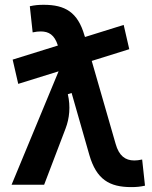

<svg xmlns="http://www.w3.org/2000/svg" viewBox="-20 -762 626 792"><path d="M55.2 -416 221.7 -467.8 27.8 0H162.1L250.5 -231.9C266.6 -273.9 271.5 -322.8 259.8 -373.5L275.4 -378.4L348.6 -122.6C377.9 -21.5 431.6 9.8 521.5 9.8C543 9.8 558.1 8.3 578.1 3.9L566.4 -104C552.7 -101.1 543.9 -100.1 533.7 -100.1C496.6 -100.1 470.7 -119.6 457 -168.5L358.4 -510.7L513.2 -559.1L490.2 -659.2L330.6 -609.4L328.6 -615.2C300.8 -712.4 248 -742.2 160.2 -742.2C138.2 -742.2 123.5 -740.7 103 -736.3L114.7 -628.4C128.9 -631.3 137.2 -632.3 147.9 -632.3C181.2 -632.3 204.6 -618.7 218.8 -574.2L32.2 -516.1Z"/></svg>

Font: Cascadia Code PL SemiBold
Style: Regular
Weight: 600
Monospace: yes
Designer: Aaron Bell
Foundry: Saja Typeworks
Version: Version 2404.023